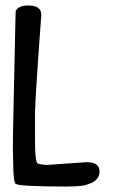

<svg xmlns="http://www.w3.org/2000/svg" viewBox="-20 -681 412 702"><path d="M29 -54Q31 -14 37 -9Q50 1 222 1Q257 1 277.5 -1.5Q298 -4 318 -14Q344 -28 344 -54Q344 -88 297 -88L153 -78Q135 -78 118 -83Q108 -90 108 -165V-271Q108 -294 119 -459L131 -627Q131 -661 83 -661Q63 -661 50 -654Q37 -647 37 -635L28 -217L27 -139Z"/></svg>

Font: Patrick Hand SC
Style: Regular
Weight: 400
Designer: Patrick Wagesreiter
Foundry: Patrick Wagesreiter
Version: Version 2.001; ttfautohint (v1.8.2)